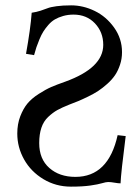

<svg xmlns="http://www.w3.org/2000/svg" viewBox="-20 -678 519 710"><path d="M97.2 -630.9Q114.3 -633.3 130.1 -638.4Q146 -643.6 156.2 -647.7Q166.5 -651.9 189 -655Q211.4 -658.2 243.2 -658.2Q287.6 -658.2 330.3 -637.5Q373 -616.7 402.1 -575.9Q431.2 -535.2 431.2 -484.9Q431.2 -460.4 423.8 -438.5Q416.5 -416.5 405.3 -399.9Q394 -383.3 376.5 -367.7Q358.9 -352.1 343.3 -341.8Q327.6 -331.5 305.7 -320.8Q283.7 -310.1 269.5 -304.2Q255.4 -298.3 235.8 -291Q209 -280.3 192.1 -271Q175.3 -261.7 158.2 -245.6Q141.1 -229.5 133.1 -205.6Q125 -181.6 125 -148.9Q125 -89.8 162.4 -56.9Q199.7 -23.9 258.8 -23.9Q380.9 -23.9 415 -178.2L444.8 -174.8Q427.2 -37.6 425.8 0Q417.5 0 403.8 -2.4Q390.1 -4.9 379.9 -4.9Q372.1 -4.9 357.4 -0.5Q342.8 3.9 314 8.1Q285.2 12.2 242.2 12.2Q186.5 12.2 140.4 -15.6Q94.2 -43.5 69.1 -88.4Q43.9 -133.3 43.9 -184.1Q43.9 -219.2 54.9 -247.8Q65.9 -276.4 81.5 -295.2Q97.2 -314 123 -330.6Q148.9 -347.2 169.9 -356.4Q188 -364.3 221.2 -376Q361.8 -426.8 361.8 -512.2Q361.8 -559.1 331.1 -591.6Q300.3 -624 252 -624Q231.4 -624 213.6 -618.9Q195.8 -613.8 182.9 -606.2Q169.9 -598.6 158.7 -585.7Q147.5 -572.8 140.1 -561Q132.8 -549.3 125.7 -532.2Q118.7 -515.1 114.7 -503.4Q110.8 -491.7 106 -474.1L76.2 -479Q92.8 -571.3 97.2 -630.9Z"/></svg>

Font: Linux Libertine G
Style: Regular
Weight: 400
Designer: Philipp H. Poll
Foundry: Philipp H. Poll
Version: Version 4.7.5